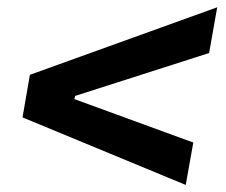

<svg xmlns="http://www.w3.org/2000/svg" viewBox="-20 -613 626 533"><path d="M495.6 -99.6 516.6 -217.3 186.5 -337.9 188.5 -346.7 560.5 -465.8 583 -592.8 63 -405.3 42.5 -287.1Z"/></svg>

Font: Cascadia Mono SemiBold
Style: Italic
Weight: 600
Italic angle: -10°
Monospace: yes
Designer: Aaron Bell
Foundry: Saja Typeworks
Version: Version 2404.023